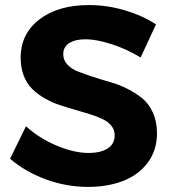

<svg xmlns="http://www.w3.org/2000/svg" viewBox="-20 -733 677 762"><path d="M538.1 -504.9Q483.4 -538.1 423.1 -557.6Q362.8 -577.1 319.8 -577.1Q278.8 -577.1 254.9 -562Q231 -546.9 231 -518.1Q231 -494.6 247.1 -477.1Q263.2 -459.5 289.3 -449.2Q315.4 -439 348.9 -428Q382.3 -417 417.2 -407.2Q452.1 -397.5 485.6 -380.6Q519 -363.8 545.2 -342.3Q571.3 -320.8 587.2 -285.2Q603 -249.5 603 -204.1Q603 -136.7 566.7 -87.9Q530.3 -39.1 469 -15.1Q407.7 8.8 329.1 8.8Q243.7 8.8 161.9 -21.2Q80.1 -51.3 20 -103L83 -231.9Q135.7 -184.1 205.1 -155Q274.4 -126 331.1 -126Q379.9 -126 407.5 -144Q435.1 -162.1 435.1 -195.8Q435.1 -217.3 422.4 -233.4Q409.7 -249.5 387.9 -260Q366.2 -270.5 338.4 -279.3Q310.5 -288.1 279.5 -296.9Q248.5 -305.7 217.5 -315.9Q186.5 -326.2 158.7 -342Q130.9 -357.9 109.1 -378.7Q87.4 -399.4 74.7 -431.4Q62 -463.4 62 -503.9Q62 -599.1 136.5 -656Q210.9 -712.9 333 -712.9Q405.3 -712.9 475.3 -692.1Q545.4 -671.4 599.1 -636.2Z"/></svg>

Font: Montserrat arm SemiBold
Style: Regular
Weight: 600
Designer: Julieta Ulanovsky
Foundry: Julieta Ulanovsky
Version: Version 6.000;PS 006.000;hotconv 1.0.88;makeotf.lib2.5.64775